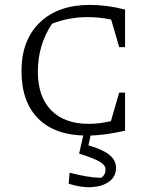

<svg xmlns="http://www.w3.org/2000/svg" viewBox="-20 -549 631 786"><path d="M336 6Q207 6 137.5 -62.5Q68 -131 68 -258Q68 -385 143 -457Q218 -529 348 -529Q379 -529 415.5 -524.5Q452 -520 492 -510V-356H468L435 -469Q386 -479 339 -479Q263 -479 193 -452Q135 -365 135 -256Q135 -153 189.5 -97.5Q244 -42 343 -42Q363 -42 385.5 -44.5Q408 -47 434 -53L468 -170H492V-14Q448 -4 410 1Q372 6 336 6ZM325 -13H355L342 46Q401 63 428 85Q455 107 455 138Q455 173 428 193.5Q401 214 357 217Q313 220 261 203L265 158Q300 167 330.5 172.5Q361 178 394 179Q412 167 412 145Q412 127 388.5 113Q365 99 304 80Z"/></svg>

Font: Piazzolla SC Light
Style: Regular
Weight: 300
Designer: Juan Pablo del Peral
Foundry: Huerta Tipografica
Version: Version 1.330